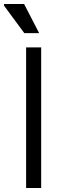

<svg xmlns="http://www.w3.org/2000/svg" viewBox="-50 -936 305 956"><path d="M80 0V-700H155V0ZM145 -771H71L-30 -908V-916H70Z"/></svg>

Font: Fustat
Style: Regular
Weight: 400
Designer: Mohamed Gaber, Khaled Hosny, Laura Garcia Mut
Foundry: Kief Type Foundry, Alif Type Foundry, Hard Type Foundry
Version: Version 1.007